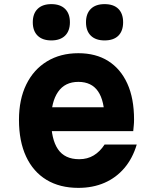

<svg xmlns="http://www.w3.org/2000/svg" viewBox="-20 -892 740 931"><path d="M199 -372H540L487 -312Q487 -403 455.5 -449Q424 -495 360 -495Q295 -495 261.5 -446.5Q228 -398 228 -311Q228 -217 261 -168.5Q294 -120 364 -120Q404 -120 434.5 -138.5Q465 -157 487 -191H643Q623 -124 583 -77Q543 -30 486.5 -5.5Q430 19 360 19Q270 19 205.5 -20Q141 -59 106.5 -133Q72 -207 72 -311Q72 -410 107.5 -482.5Q143 -555 208 -594.5Q273 -634 360 -634Q445 -634 505 -596Q565 -558 597.5 -486.5Q630 -415 630 -312Q630 -296 628.5 -282Q627 -268 626 -256H199ZM229 -696Q186 -696 162.5 -719Q139 -742 139 -784Q139 -826 162.5 -849Q186 -872 229 -872Q272 -872 295.5 -849Q319 -826 319 -784Q319 -742 295.5 -719Q272 -696 229 -696ZM487 -696Q444 -696 420.5 -719Q397 -742 397 -784Q397 -826 420.5 -849Q444 -872 487 -872Q531 -872 554 -849Q577 -826 577 -784Q577 -742 554 -719Q531 -696 487 -696Z"/></svg>

Font: Martian Mono
Style: Bold
Weight: 700
Designer: Roman Shamin
Foundry: Evil Martians
Version: Version 1.000